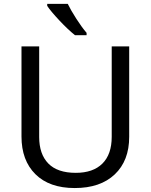

<svg xmlns="http://www.w3.org/2000/svg" viewBox="-20 -951 771 981"><path d="M640.1 -713.9V-252Q640.1 -129.9 566.4 -60.1Q492.7 9.8 361.8 9.8Q232.4 9.8 161.1 -60.8Q89.8 -131.3 89.8 -253.9V-713.9H180.2V-251Q180.2 -163.6 226.8 -115.7Q273.4 -67.9 367.2 -67.9Q455.6 -67.9 503.2 -115.2Q550.8 -162.6 550.8 -252V-713.9ZM422.4 -771H363.3Q326.7 -800.3 283 -846.9Q239.3 -893.6 221.2 -920.9V-931.2H326.2Q341.8 -898.9 370.6 -854.2Q399.4 -809.6 422.4 -783.2Z"/></svg>

Font: NotoSans
Style: Regular
Weight: 400
Designer: Monotype Design team
Foundry: Monotype Imaging Inc.
Version: Version 1.04; ttfautohint (v1.4.1)